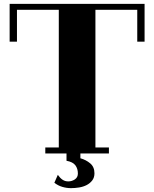

<svg xmlns="http://www.w3.org/2000/svg" viewBox="-20 -735 800 996"><path d="M397 86Q426 94 448 112.5Q470 131 470 164Q470 186 458.5 201Q447 216 429.5 225Q412 234 390.5 237.5Q369 241 348 241Q326 241 303.5 234.5Q281 228 262 213L280 172Q291 188 304 197Q317 206 334 206Q353 206 368.5 195.5Q384 185 384 165Q384 140 371 122.5Q358 105 325 99V61H215V30H285V-684H68V-519H30V-715H730V-519H692V-684H475V30H545V61H397Z"/></svg>

Font: Cafe24 ClassicType
Style: Regular
Weight: 400
Designer: Cafe24 thkim, hmlim, mnelim & 4IR
Foundry: Cafe24
Version: Version 1.000